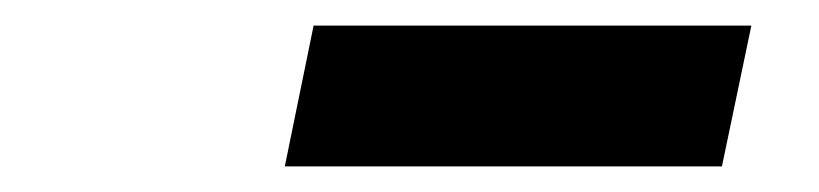

<svg xmlns="http://www.w3.org/2000/svg" viewBox="-20 -726 640 150"><path d="M202.5 -596 225 -706H567L544 -596Z"/></svg>

Font: Heraclito
Style: Bold Italic
Weight: 700
Italic angle: -12°
Designer: Kostas Bartsokas (font) & Cristiano Sobral (main changes)
Foundry: Kostas Bartsokas (font) & Cristiano Sobral (main changes)
Version: Version 1.00;July 8, 2020;FontCreator 13.0.0.2655 64-bit